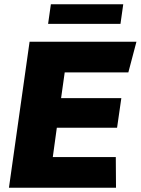

<svg xmlns="http://www.w3.org/2000/svg" viewBox="-20 -882 661 902"><path d="M22 0 119 -686H621L583 -542H284L267 -421H550L530 -282H247L228 -144H524L525 0ZM206 -770 219 -862H559L546 -770Z"/></svg>

Font: Chivo Medium ExtraBold
Style: Italic
Weight: 800
Italic angle: -8.05°
Version: Version 2.002